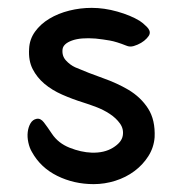

<svg xmlns="http://www.w3.org/2000/svg" viewBox="-20 -449 446 488"><path d="M54 -325Q55 -349 69 -368.5Q83 -388 105.5 -401.5Q128 -415 156 -422Q184 -429 213 -429Q245 -429 278.5 -419.5Q312 -410 335 -396Q343 -391 353 -381Q363 -371 360 -362Q359 -358 353 -351.5Q347 -345 338.5 -340Q330 -335 320 -332Q310 -329 301 -333Q276 -343 259 -346Q242 -349 223 -351Q185 -354 163 -346Q141 -338 139 -324Q137 -307 147.5 -295.5Q158 -284 171 -278Q206 -263 241.5 -250.5Q277 -238 306 -221Q338 -202 356.5 -173Q375 -144 373 -100Q371 -74 357 -52Q343 -30 321.5 -14Q300 2 273 10.5Q246 19 218 19Q168 19 125.5 -2Q83 -23 61 -63Q55 -73 52 -87Q49 -101 50.5 -113.5Q52 -126 57.5 -135.5Q63 -145 73 -147Q83 -149 91.5 -138Q100 -127 112 -109Q128 -85 157 -73.5Q186 -62 213 -61Q245 -60 267 -73.5Q289 -87 292 -104Q295 -121 285 -135Q275 -149 259 -159.5Q243 -170 224.5 -177Q206 -184 193 -188Q164 -197 138 -208.5Q112 -220 93 -236Q74 -252 63 -273.5Q52 -295 54 -325Z"/></svg>

Font: Yeon Sung
Style: Regular
Weight: 400
Version: Version 1.001